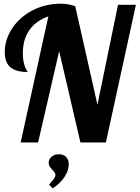

<svg xmlns="http://www.w3.org/2000/svg" viewBox="-20 -774 758 1043"><path d="M242.7 -685.1Q173.8 -660.6 138.9 -609.6Q104 -558.6 104 -484.9Q104 -452.6 111.1 -426Q118.2 -399.4 130.9 -382.8Q66.4 -382.8 36.1 -408.9Q5.9 -435.1 5.9 -491.2Q5.9 -560.5 47.9 -622.6Q87.9 -681.6 156.7 -717.8Q227.5 -753.9 309.6 -753.9Q332.5 -753.9 349.9 -750.7Q367.2 -747.6 388.7 -740.2L509.3 -205.1L621.1 -748H718.3L555.2 0H417L301.3 -496.1L187 0H92.3ZM246.6 229Q263.7 209.5 272.9 197.3Q280.8 186.5 280.8 176.8Q280.8 168.9 276.4 162.6Q272 156.2 262.7 146.5Q253.9 137.7 249.3 129.6Q244.6 121.6 244.6 110.8Q244.6 90.3 260.3 77.1Q275.9 64 300.8 64Q324.7 64 339.1 78.6Q353.5 93.3 353.5 119.1Q353.5 152.3 329.6 188.5Q304.7 224.6 266.6 249Z"/></svg>

Font: Pattaya
Style: Regular
Weight: 400
Designer: Pablo Impallari / Thai characters Designed by Thanarat Vachiruckul and Suppakit Chalermlarp
Foundry: Pablo Impallari
Version: Version 2.000